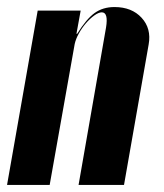

<svg xmlns="http://www.w3.org/2000/svg" viewBox="-46 -525 465 545"><path d="M173 -429Q199 -471 222.5 -488Q246 -505 279 -505Q328 -505 356 -474.5Q384 -444 376 -399L306 0H177L255 -447Q262 -490 243 -490Q234 -490 221.5 -481Q209 -472 197.5 -458.5Q186 -445 177.5 -429.5Q169 -414 166 -400L95 0H-26L61 -495H183L171 -429Z"/></svg>

Font: Moniqa Black Ita Display
Style: Italic
Weight: 900
Italic angle: -10°
Designer: Rajesh Rajput
Foundry: Rajesh Rajput
Version: Version 1.000